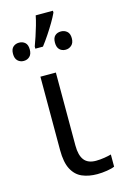

<svg xmlns="http://www.w3.org/2000/svg" viewBox="-149 -895 616 961"><g transform="rotate(-15 159.0 -414.0)"><path d="M162.1 -535.2V-156.7Q162.1 -106.4 181.4 -81.5Q200.7 -56.6 242.2 -56.6Q263.2 -56.6 286.1 -60.3Q309.1 -64 321.8 -67.9V-4.9Q308.1 1.5 282.2 5.6Q256.3 9.8 231.4 9.8Q187.5 9.8 153.8 -4.6Q120.1 -19 101.1 -54.9Q82 -90.8 82 -154.8V-535.2ZM228 -837.9V-828.1Q218.3 -807.1 202.9 -781Q187.5 -754.9 169.4 -727.8Q151.4 -700.7 133.3 -677.2H93.8V-688.5Q101.6 -709 110.1 -734.9Q118.7 -760.7 126.5 -787.8Q134.3 -814.9 138.7 -837.9ZM22.5 -727.5Q41 -727.5 53.5 -716.3Q65.9 -705.1 65.9 -680.7Q65.9 -656.7 53.5 -644.8Q41 -632.8 22.5 -632.8Q3.9 -632.8 -8.5 -644.8Q-21 -656.7 -21 -680.7Q-21 -705.1 -8.5 -716.3Q3.9 -727.5 22.5 -727.5ZM239.7 -727.5Q257.3 -727.5 270.5 -716.3Q283.7 -705.1 283.7 -680.7Q283.7 -656.7 270.5 -644.8Q257.3 -632.8 239.7 -632.8Q220.2 -632.8 208.3 -644.8Q196.3 -656.7 196.3 -680.7Q196.3 -705.1 208.3 -716.3Q220.2 -727.5 239.7 -727.5Z"/></g></svg>

Font: Wonky
Style: Regular
Weight: 400
Designer: Monotype Design Team
Foundry: Monotype Imaging Inc.
Version: Version 3.000